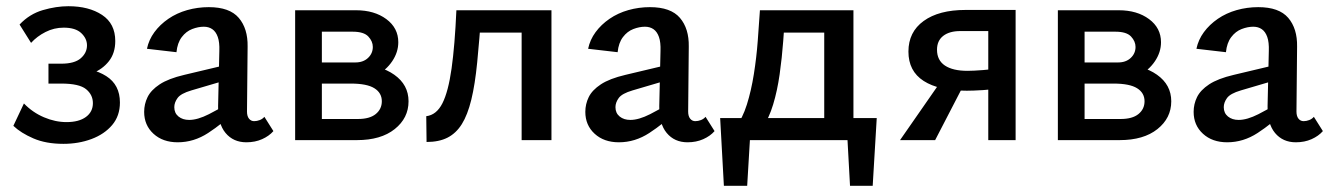

<svg xmlns="http://www.w3.org/2000/svg" viewBox="-20 -451 4280 618"><path d="M184 12Q128 12 87.5 -5.5Q47 -23 23 -46L57 -118Q85 -89 121.5 -73.5Q158 -58 194 -58Q234 -58 256.5 -74.5Q279 -91 279 -119Q279 -146 257 -164Q235 -182 177 -182H136V-246H177Q220 -246 240 -263.5Q260 -281 260 -305Q260 -327 241.5 -344.5Q223 -362 185 -362Q154 -362 126.5 -348Q99 -334 80 -313L43 -372Q75 -406 118 -418.5Q161 -431 200 -431Q266 -431 308.5 -403Q351 -375 351 -319Q351 -280 330.5 -254Q310 -228 277 -215Q244 -202 206 -202V-234Q278 -234 322 -206Q366 -178 366 -121Q366 -78 341 -48.5Q316 -19 274.5 -3.5Q233 12 184 12Z M773 7Q731 7 706 -23Q681 -53 682 -110L686 -287Q687 -315 681 -332Q675 -349 663.5 -357Q652 -365 636 -365Q618 -365 598.5 -357.5Q579 -350 565 -331.5Q551 -313 548 -283L453 -294Q459 -323 477 -347.5Q495 -372 522 -390.5Q549 -409 582.5 -418.5Q616 -428 652 -428Q719 -428 748.5 -393.5Q778 -359 777 -301L775 -92Q775 -77 781.5 -69Q788 -61 798 -61Q807 -61 816 -64.5Q825 -68 831 -75L860 -29Q846 -13 823.5 -3Q801 7 773 7ZM552 7Q504 7 474 -20.5Q444 -48 444 -91Q444 -116 455 -138.5Q466 -161 494 -179.5Q522 -198 573 -210L737 -249L742 -203L596 -160Q562 -150 551.5 -135.5Q541 -121 541 -106Q541 -87 554.5 -76Q568 -65 589 -65Q616 -65 652.5 -83.5Q689 -102 734 -129L740 -95Q696 -53 650 -23Q604 7 552 7Z M930 0V-418H1126Q1185 -418 1223.5 -389.5Q1262 -361 1262 -315Q1262 -283 1242.5 -254Q1223 -225 1189.5 -207Q1156 -189 1113 -189L1129 -243Q1203 -243 1249 -210.5Q1295 -178 1295 -125Q1295 -71 1250.5 -35.5Q1206 0 1129 0ZM1016 -68H1132Q1170 -68 1189.5 -84Q1209 -100 1209 -125Q1209 -152 1185 -167Q1161 -182 1109 -182H990V-250H1124Q1149 -250 1164.5 -264.5Q1180 -279 1180 -300Q1180 -318 1165.5 -333.5Q1151 -349 1115 -349H1016Z M1353 6 1352 -77Q1385 -81 1404 -118.5Q1423 -156 1433.5 -230.5Q1444 -305 1449 -418H1530Q1523 -322 1516 -250.5Q1509 -179 1497 -130Q1485 -81 1466.5 -51.5Q1448 -22 1420.5 -8Q1393 6 1353 6ZM1659 0V-418H1755V0ZM1498 -346V-418H1700V-346Z M2193 7Q2151 7 2126 -23Q2101 -53 2102 -110L2106 -287Q2107 -315 2101 -332Q2095 -349 2083.5 -357Q2072 -365 2056 -365Q2038 -365 2018.5 -357.5Q1999 -350 1985 -331.5Q1971 -313 1968 -283L1873 -294Q1879 -323 1897 -347.5Q1915 -372 1942 -390.5Q1969 -409 2002.5 -418.5Q2036 -428 2072 -428Q2139 -428 2168.5 -393.5Q2198 -359 2197 -301L2195 -92Q2195 -77 2201.5 -69Q2208 -61 2218 -61Q2227 -61 2236 -64.5Q2245 -68 2251 -75L2280 -29Q2266 -13 2243.5 -3Q2221 7 2193 7ZM1972 7Q1924 7 1894 -20.5Q1864 -48 1864 -91Q1864 -116 1875 -138.5Q1886 -161 1914 -179.5Q1942 -198 1993 -210L2157 -249L2162 -203L2016 -160Q1982 -150 1971.5 -135.5Q1961 -121 1961 -106Q1961 -87 1974.5 -76Q1988 -65 2009 -65Q2036 -65 2072.5 -83.5Q2109 -102 2154 -129L2160 -95Q2116 -53 2070 -23Q2024 7 1972 7Z M2348 -42Q2370 -70 2384 -114.5Q2398 -159 2406.5 -212.5Q2415 -266 2419 -319.5Q2423 -373 2426 -418H2508Q2505 -373 2501 -319Q2497 -265 2489.5 -212Q2482 -159 2468.5 -114.5Q2455 -70 2435 -42ZM2310 147 2298 -71H2398L2385 147ZM2340 0 2323 -71H2802L2760 0ZM2716 147 2704 -71H2802L2789 147ZM2633 0V-418H2727V0ZM2475 -346V-418H2676V-346Z M3161 0V-351H3071Q3036 -351 3016 -335.5Q2996 -320 2996 -291Q2996 -257 3021.5 -240Q3047 -223 3094 -223Q3113 -223 3144.5 -225.5Q3176 -228 3201 -232V-167Q3175 -163 3144 -161Q3113 -159 3092 -159Q3002 -159 2953 -190.5Q2904 -222 2904 -285Q2904 -348 2953 -383.5Q3002 -419 3088 -419H3249V0ZM2877 0 3016 -200 3078 -170 2990 0Z M3385 0V-418H3581Q3640 -418 3678.5 -389.5Q3717 -361 3717 -315Q3717 -283 3697.5 -254Q3678 -225 3644.5 -207Q3611 -189 3568 -189L3584 -243Q3658 -243 3704 -210.5Q3750 -178 3750 -125Q3750 -71 3705.5 -35.5Q3661 0 3584 0ZM3471 -68H3587Q3625 -68 3644.5 -84Q3664 -100 3664 -125Q3664 -152 3640 -167Q3616 -182 3564 -182H3445V-250H3579Q3604 -250 3619.5 -264.5Q3635 -279 3635 -300Q3635 -318 3620.5 -333.5Q3606 -349 3570 -349H3471Z M4151 7Q4109 7 4084 -23Q4059 -53 4060 -110L4064 -287Q4065 -315 4059 -332Q4053 -349 4041.5 -357Q4030 -365 4014 -365Q3996 -365 3976.5 -357.5Q3957 -350 3943 -331.5Q3929 -313 3926 -283L3831 -294Q3837 -323 3855 -347.5Q3873 -372 3900 -390.5Q3927 -409 3960.5 -418.5Q3994 -428 4030 -428Q4097 -428 4126.5 -393.5Q4156 -359 4155 -301L4153 -92Q4153 -77 4159.5 -69Q4166 -61 4176 -61Q4185 -61 4194 -64.5Q4203 -68 4209 -75L4238 -29Q4224 -13 4201.5 -3Q4179 7 4151 7ZM3930 7Q3882 7 3852 -20.5Q3822 -48 3822 -91Q3822 -116 3833 -138.5Q3844 -161 3872 -179.5Q3900 -198 3951 -210L4115 -249L4120 -203L3974 -160Q3940 -150 3929.5 -135.5Q3919 -121 3919 -106Q3919 -87 3932.5 -76Q3946 -65 3967 -65Q3994 -65 4030.5 -83.5Q4067 -102 4112 -129L4118 -95Q4074 -53 4028 -23Q3982 7 3930 7Z"/></svg>

Font: Ysabeau SemiBold
Style: Regular
Weight: 600
Designer: Christian Thalmann (Catharsis Fonts)
Version: Version 2.000;gftools[0.9.27.dev2+g8671c4b]